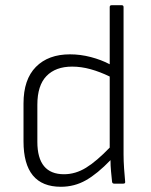

<svg xmlns="http://www.w3.org/2000/svg" viewBox="-20 -703 578 735"><path d="M213 12Q70 12 70 -162V-307Q70 -399 117.5 -447Q165 -495 248 -495Q288 -495 328 -484.5Q368 -474 400 -457V-676Q400 -683 407 -683H446Q453 -683 453 -676V-112Q453 -87 455 -58Q457 -29 459 -9Q461 0 452 0H417Q410 0 409 -7Q407 -26 405 -47.5Q403 -69 403 -90Q353 -38 309 -13Q265 12 213 12ZM123 -160Q123 -36 225 -36Q269 -36 309.5 -61Q350 -86 400 -138V-410Q363 -428 327 -438Q291 -448 256 -448Q193 -448 158 -412Q123 -376 123 -302Z"/></svg>

Font: Sofia Sans Light
Style: Regular
Weight: 300
Designer: Botio Nikoltchev, Ani Petrova
Foundry: lettersoup
Version: Version 4.100; ttfautohint (v1.8.3)